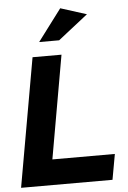

<svg xmlns="http://www.w3.org/2000/svg" viewBox="-62 -999 696 1044"><g transform="rotate(-5 286.0 -477.0)"><path d="M292 -702H134L10 0H509L534 -139H193ZM177 -781H286L449 -909L307 -954Z"/></g></svg>

Font: Geom Bold
Style: Bold Italic
Weight: 700
Italic angle: -10°
Version: Version 1.102